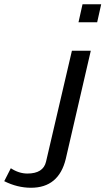

<svg xmlns="http://www.w3.org/2000/svg" viewBox="-130 -711 497 905"><path d="M-110 143 -79 82Q-41 107 -1 107Q74 107 87 51L209 -472H298L180 38Q147 174 16 174Q-48 174 -110 143ZM240 -606 259 -691H347L328 -606Z"/></svg>

Font: Coval
Style: Book Italic
Weight: 350
Foundry: Context Ltd
Version: Version 001.000